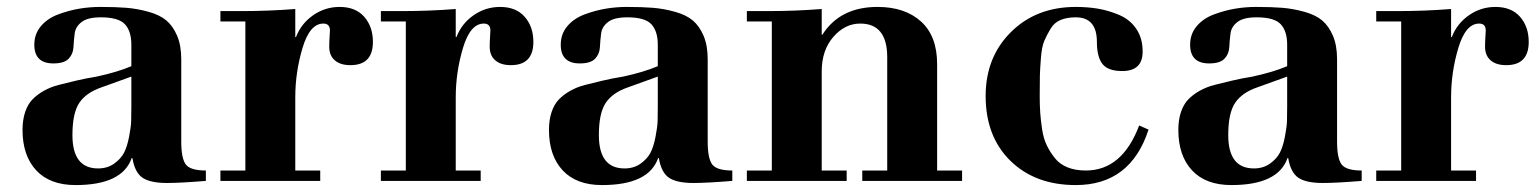

<svg xmlns="http://www.w3.org/2000/svg" viewBox="-20 -522 4431 554"><path d="M503 -351V-114Q503 -64 516.5 -47Q530 -30 574 -30V0Q500 6 462 6Q414 6 391.5 -9Q369 -24 362 -66H360Q333 12 198 12Q124 12 84.5 -30.5Q45 -73 45 -147Q45 -176 52.5 -198.5Q60 -221 73.5 -235Q87 -249 106.5 -260Q126 -271 149.5 -277Q173 -283 200.5 -289.5Q228 -296 259 -301Q319 -314 359 -331V-393Q359 -432 340.5 -452Q322 -472 271 -472Q233 -472 215.5 -458.5Q198 -445 195.5 -425.5Q193 -406 192 -386Q191 -366 178 -352.5Q165 -339 134 -339Q79 -339 79 -393Q79 -424 98 -446.5Q117 -469 148 -480.5Q179 -492 209 -497Q239 -502 269 -502Q314 -502 345 -499.5Q376 -497 408.5 -488Q441 -479 460 -463Q479 -447 491 -419Q503 -391 503 -351ZM359 -215V-301L273 -270Q229 -255 209 -225.5Q189 -196 189 -132Q189 -36 263 -36Q290 -36 309.5 -50Q329 -64 338 -81.5Q347 -99 352.5 -127.5Q358 -156 358.5 -173Q359 -190 359 -215Z M616 0V-30H688V-460H616V-490H678Q755 -490 832 -496V-415H834Q849 -454 883.5 -478Q918 -502 960 -502Q1006 -502 1031 -473.5Q1056 -445 1056 -401Q1056 -334 991 -334Q962 -334 946 -348Q930 -362 930 -387Q930 -403 931 -415.5Q932 -428 932 -434Q932 -454 913 -454Q874 -454 853 -384Q832 -314 832 -241V-30H904V0Z M1079 0V-30H1151V-460H1079V-490H1141Q1218 -490 1295 -496V-415H1297Q1312 -454 1346.5 -478Q1381 -502 1423 -502Q1469 -502 1494 -473.5Q1519 -445 1519 -401Q1519 -334 1454 -334Q1425 -334 1409 -348Q1393 -362 1393 -387Q1393 -403 1394 -415.5Q1395 -428 1395 -434Q1395 -454 1376 -454Q1337 -454 1316 -384Q1295 -314 1295 -241V-30H1367V0Z M2022 -351V-114Q2022 -64 2035.5 -47Q2049 -30 2093 -30V0Q2019 6 1981 6Q1933 6 1910.5 -9Q1888 -24 1881 -66H1879Q1852 12 1717 12Q1643 12 1603.5 -30.5Q1564 -73 1564 -147Q1564 -176 1571.5 -198.5Q1579 -221 1592.5 -235Q1606 -249 1625.5 -260Q1645 -271 1668.5 -277Q1692 -283 1719.5 -289.5Q1747 -296 1778 -301Q1838 -314 1878 -331V-393Q1878 -432 1859.5 -452Q1841 -472 1790 -472Q1752 -472 1734.5 -458.5Q1717 -445 1714.5 -425.5Q1712 -406 1711 -386Q1710 -366 1697 -352.5Q1684 -339 1653 -339Q1598 -339 1598 -393Q1598 -424 1617 -446.5Q1636 -469 1667 -480.5Q1698 -492 1728 -497Q1758 -502 1788 -502Q1833 -502 1864 -499.5Q1895 -497 1927.5 -488Q1960 -479 1979 -463Q1998 -447 2010 -419Q2022 -391 2022 -351ZM1878 -215V-301L1792 -270Q1748 -255 1728 -225.5Q1708 -196 1708 -132Q1708 -36 1782 -36Q1809 -36 1828.5 -50Q1848 -64 1857 -81.5Q1866 -99 1871.5 -127.5Q1877 -156 1877.5 -173Q1878 -190 1878 -215Z M2135 0V-30H2207V-460H2135V-490H2197Q2274 -490 2351 -496V-422H2353Q2404 -502 2512 -502Q2591 -502 2637.5 -460Q2684 -418 2684 -337V-30H2756V0H2468V-30H2540V-357Q2540 -454 2462 -454Q2418 -454 2384.5 -415.5Q2351 -377 2351 -316V-30H2423V0Z M3267 -160 3294 -148Q3242 12 3084 12Q2967 12 2895.5 -58Q2824 -128 2824 -245Q2824 -357 2897 -429.5Q2970 -502 3084 -502Q3118 -502 3148 -497Q3178 -492 3209 -479Q3240 -466 3258.5 -439Q3277 -412 3277 -373Q3277 -317 3218 -317Q3177 -317 3161 -337.5Q3145 -358 3145 -401Q3145 -472 3084 -472Q3059 -472 3040.5 -464.5Q3022 -457 3011 -438.5Q3000 -420 2993 -403.5Q2986 -387 2983.5 -355Q2981 -323 2980.5 -303.5Q2980 -284 2980 -245Q2980 -218 2981.5 -196.5Q2983 -175 2987 -148.5Q2991 -122 3000.5 -102.5Q3010 -83 3024 -65.5Q3038 -48 3060.5 -39Q3083 -30 3113 -30Q3218 -30 3267 -160Z M3838 -351V-114Q3838 -64 3851.5 -47Q3865 -30 3909 -30V0Q3835 6 3797 6Q3749 6 3726.5 -9Q3704 -24 3697 -66H3695Q3668 12 3533 12Q3459 12 3419.5 -30.5Q3380 -73 3380 -147Q3380 -176 3387.5 -198.5Q3395 -221 3408.5 -235Q3422 -249 3441.5 -260Q3461 -271 3484.5 -277Q3508 -283 3535.5 -289.5Q3563 -296 3594 -301Q3654 -314 3694 -331V-393Q3694 -432 3675.5 -452Q3657 -472 3606 -472Q3568 -472 3550.5 -458.5Q3533 -445 3530.5 -425.5Q3528 -406 3527 -386Q3526 -366 3513 -352.5Q3500 -339 3469 -339Q3414 -339 3414 -393Q3414 -424 3433 -446.5Q3452 -469 3483 -480.5Q3514 -492 3544 -497Q3574 -502 3604 -502Q3649 -502 3680 -499.5Q3711 -497 3743.5 -488Q3776 -479 3795 -463Q3814 -447 3826 -419Q3838 -391 3838 -351ZM3694 -215V-301L3608 -270Q3564 -255 3544 -225.5Q3524 -196 3524 -132Q3524 -36 3598 -36Q3625 -36 3644.5 -50Q3664 -64 3673 -81.5Q3682 -99 3687.5 -127.5Q3693 -156 3693.5 -173Q3694 -190 3694 -215Z M3951 0V-30H4023V-460H3951V-490H4013Q4090 -490 4167 -496V-415H4169Q4184 -454 4218.5 -478Q4253 -502 4295 -502Q4341 -502 4366 -473.5Q4391 -445 4391 -401Q4391 -334 4326 -334Q4297 -334 4281 -348Q4265 -362 4265 -387Q4265 -403 4266 -415.5Q4267 -428 4267 -434Q4267 -454 4248 -454Q4209 -454 4188 -384Q4167 -314 4167 -241V-30H4239V0Z"/></svg>

Font: Justus
Style: Bold
Weight: 700
Version: Version 001.001